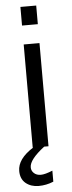

<svg xmlns="http://www.w3.org/2000/svg" viewBox="-62 -761 374 993"><g transform="rotate(-5 125.0 -264.5)"><path d="M174.8 127.4V184.6Q137.7 200.2 97.7 200.2Q57.6 200.2 30.3 177.7Q3.9 155.3 3.9 114.3Q3.9 51.8 85.9 0H84V-535.6H166V0H143.6Q64.9 60.5 64.9 100.1Q64.5 118.2 78.1 130.9Q91.8 143.6 113.8 143.6Q135.7 143.6 174.8 127.4ZM166 -730.5V-633.8H84V-730.5Z"/></g></svg>

Font: Oxygen-Regular
Style: Regular
Weight: 400
Designer: Vernon Adams
Foundry: Vernon Adams
Version: Version Release 0.2.3 webfont; ttfautohint (v0.93.3-1d66) -l